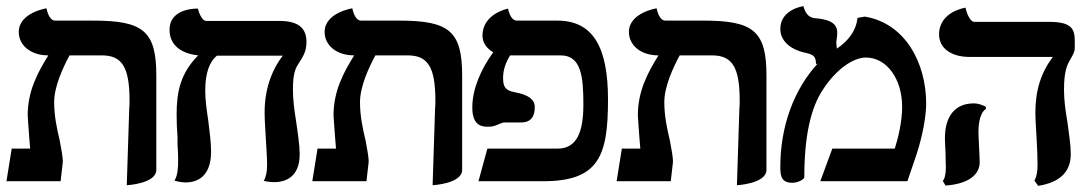

<svg xmlns="http://www.w3.org/2000/svg" viewBox="-20 -589 3536 624"><path d="M392 13C392 13 488 8 488 -37V-344C488 -488 445 -522 284 -522H159C146 -522 136 -538 131 -562C131 -562 41 -548 41 -485C41 -443 78 -409 137 -409C103 -354 70 -294 70 -214C70 -207 73 -173 75 -143C76 -130 77 -116 78 -106H18L1 0H177C179 -19 182 -42 184 -61C185 -77 179 -105 174 -133C174 -134 173 -136 173 -137C165 -171 156 -212 156 -257C156 -309 186 -372 206 -409H311C376 -409 401 -372 401 -262C401 -254 401 -245 400 -236Z M932 -299C932 -354 942 -370 952 -385C964 -404 976 -421 976 -453C976 -500 947 -521 887 -521H650C639 -521 629 -539 623 -561C623 -561 531 -565 531 -492C531 -449 560 -416 624 -409C567 -351 554 -292 554 -217C554 -194 555 -168 557 -142V-119C558 -102 559 -85 559 -70C559 -41 557 -18 547 -2C547 -2 566 4 583 4C614 4 666 -9 666 -96C666 -127 661 -161 657 -196C652 -230 647 -264 647 -294C647 -350 660 -388 685 -408H899C862 -360 840 -297 840 -224C840 -203 842 -170 844 -138C846 -106 848 -73 848 -53C848 -29 844 -12 837 -1C837 -1 857 3 871 3C901 3 954 -8 954 -88C954 -116 948 -156 942 -197C936 -233 932 -269 932 -299Z M1386 13C1386 13 1482 8 1482 -37V-344C1482 -488 1439 -522 1278 -522H1153C1140 -522 1130 -538 1125 -562C1125 -562 1035 -548 1035 -485C1035 -443 1072 -409 1131 -409C1097 -354 1064 -294 1064 -214C1064 -207 1067 -173 1069 -143C1070 -130 1071 -116 1072 -106H1012L995 0H1171C1173 -19 1176 -42 1178 -61C1179 -77 1173 -105 1168 -133C1168 -134 1167 -136 1167 -137C1159 -171 1150 -212 1150 -257C1150 -309 1180 -372 1200 -409H1305C1370 -409 1395 -372 1395 -262C1395 -254 1395 -245 1394 -236Z M1876 -249C1876 -155 1852 -106 1792 -106H1564L1535 0H1745C1928 0 1956 -84 1956 -266C1956 -435 1908 -522 1791 -522H1660C1647 -522 1637 -535 1631 -561C1631 -561 1548 -545 1548 -473C1548 -451 1561 -432 1583 -419C1543 -364 1515 -300 1515 -240C1515 -190 1536 -177 1565 -177C1583 -177 1591 -181 1600 -185C1608 -188 1615 -191 1618 -191H1673C1708 -191 1718 -213 1718 -241C1718 -266 1697 -281 1654 -289C1622 -295 1615 -307 1615 -336C1615 -361 1623 -385 1638 -409H1802C1869 -409 1876 -340 1876 -249Z M2375 13C2375 13 2471 8 2471 -37V-344C2471 -488 2428 -522 2267 -522H2142C2129 -522 2119 -538 2114 -562C2114 -562 2024 -548 2024 -485C2024 -443 2061 -409 2120 -409C2086 -354 2053 -294 2053 -214C2053 -207 2056 -173 2058 -143C2059 -130 2060 -116 2061 -106H2001L1984 0H2160C2162 -19 2165 -42 2167 -61C2168 -77 2162 -105 2157 -133C2157 -134 2156 -136 2156 -137C2148 -171 2139 -212 2139 -257C2139 -309 2169 -372 2189 -409H2294C2359 -409 2384 -372 2384 -262C2384 -254 2384 -245 2383 -236Z M2767 -531C2762 -487 2736 -456 2700 -431C2699 -437 2698 -445 2698 -452C2698 -457 2699 -461 2700 -465L2699 -464C2701 -470 2701 -476 2701 -483C2701 -521 2661 -527 2627 -530C2616 -532 2600 -536 2591 -569C2591 -569 2516 -559 2516 -495C2516 -460 2543 -430 2595 -418C2624 -412 2632 -406 2632 -380L2638 -383C2559 -297 2516 -177 2516 -46C2516 -15 2521 5 2555 5C2575 5 2594 -7 2594 -13C2594 -147 2615 -240 2656 -300C2698 -364 2753 -402 2794 -402C2863 -402 2912 -331 2912 -242C2912 -194 2899 -140 2888 -106H2685L2646 0H2929C2938 -27 2949 -58 2958 -85C2967 -111 2990 -191 2990 -253C2990 -383 2923 -513 2791 -535Z M3438 -297C3438 -360 3449 -379 3458 -395C3466 -409 3473 -420 3473 -433V-457C3473 -497 3460 -518 3389 -518H3146C3135 -518 3123 -540 3118 -564C3118 -564 3032 -552 3032 -477C3032 -434 3069 -404 3131 -404H3402C3364 -355 3345 -296 3345 -224C3345 -203 3347 -170 3349 -138C3351 -106 3352 -73 3352 -53C3352 -31 3349 -15 3342 -2L3354 15C3424 4 3460 -30 3460 -88C3460 -118 3454 -156 3449 -193C3443 -228 3438 -262 3438 -297ZM3160 -161C3160 -195 3168 -225 3184 -235V-242C3171 -249 3157 -253 3145 -253C3082 -253 3051 -209 3051 -140C3051 -131 3052 -110 3053 -92C3053 -72 3054 -53 3054 -44C3054 -27 3051 -8 3044 -1L3053 14C3127 9 3164 -21 3164 -62C3164 -70 3163 -91 3162 -111C3161 -131 3160 -151 3160 -161Z"/></svg>

Font: Libertinus Serif
Style: Bold
Weight: 700
Designer: Philipp H. Poll, Khaled Hosny
Foundry: Caleb Maclennan
Version: Version 7.050;RELEASE